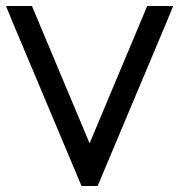

<svg xmlns="http://www.w3.org/2000/svg" viewBox="-20 -603 615 643"><path d="M23 -527 0 -583H87L97 -559L280 -123L463 -559L473 -583H560L537 -527L317 -4L307 20H253L243 -4Z"/></svg>

Font: Nordica Plus
Style: NordicaClassicLight
Weight: 300
Version: Version 1.01